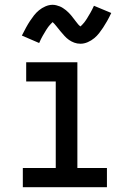

<svg xmlns="http://www.w3.org/2000/svg" viewBox="-20 -779 540 799"><path d="M75 0V-80H212V-440H89V-520H302V-80H425V0ZM315 -597Q301 -597 289 -601.5Q277 -606 267 -613Q257 -620 248 -630Q239 -640 231.5 -649Q224 -658 215 -669.5Q206 -681 199 -687Q197 -685 191.5 -679.5Q186 -674 183.5 -670.5Q181 -667 178 -663Q175 -659 172 -654Q169 -649 165.5 -643Q162 -637 158 -630.5Q154 -624 150.5 -616.5Q147 -609 143 -600L71 -631Q80 -649 88.5 -664.5Q97 -680 105 -692Q113 -704 121.5 -715Q130 -726 142 -736Q154 -746 169 -752.5Q184 -759 199 -759Q207 -759 214.5 -757Q222 -755 228.5 -752.5Q235 -750 242 -745.5Q249 -741 254.5 -736.5Q260 -732 266 -726Q272 -720 276.5 -714.5Q281 -709 285.5 -703Q290 -697 295.5 -690Q301 -683 305 -678Q309 -673 315 -669Q317 -671 322.5 -676.5Q328 -682 330.5 -685.5Q333 -689 336 -693Q339 -697 342 -702Q345 -707 348.5 -713Q352 -719 356 -725.5Q360 -732 363.5 -739.5Q367 -747 371 -755L443 -725Q434 -706 425.5 -691Q417 -676 409 -664Q401 -652 392.5 -641Q384 -630 372 -620Q360 -610 345 -603.5Q330 -597 315 -597Z"/></svg>

Font: Iosevka SS18 Medium
Style: Regular
Weight: 500
Monospace: yes
Designer: Belleve Invis
Foundry: Belleve Invis
Version: Version 25.1.1; ttfautohint (v1.8.4)